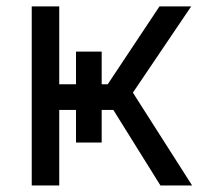

<svg xmlns="http://www.w3.org/2000/svg" viewBox="-20 -565 620 585"><path d="M76.7 0V-545.5H160.5V-308.2H308.2L465.9 -545.5H562.5L384.9 -282.7L565.3 0H468.8L325.3 -230.1H160.5V0ZM211.6 -407.7H289.8V-130.7H211.6Z"/></svg>

Font: InterMG
Style: Regular
Weight: 400
Designer: Rasmus Andersson
Foundry: rsms
Version: Version 3.019;December 26, 2023;FontCreator 15.0.0.2955 64-b